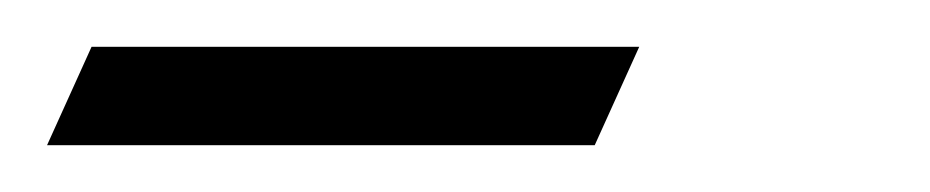

<svg xmlns="http://www.w3.org/2000/svg" viewBox="-127 62 397 82"><path d="M-106.9 124 -87.9 82H146L127 124Z"/></svg>

Font: Dynalight
Style: Regular
Weight: 400
Version: Version 1.000